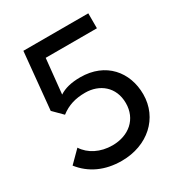

<svg xmlns="http://www.w3.org/2000/svg" viewBox="-167 -809 875 935"><g transform="rotate(-30 270.5 -342.0)"><path d="M248 10C394 10 500 -86 500 -219C500 -344 418 -444 275 -444C224 -444 186 -434 157 -415L177 -610H465V-694H100L69 -374L120 -323C160 -354 203 -367 258 -367C338 -367 405 -316 405 -224C405 -135 339 -78 246 -78C179 -78 122 -107 92 -154L28 -90C79 -25 154 10 248 10Z"/></g></svg>

Font: Outfit
Style: Regular
Weight: 400
Designer: Rodrigo Fuenzalida
Foundry: fragTYPE
Version: Version 1.100;gftools[0.9.27]